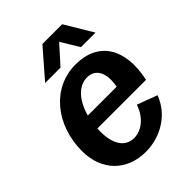

<svg xmlns="http://www.w3.org/2000/svg" viewBox="-220 -865 989 989"><g transform="rotate(-45 274.5 -370.0)"><path d="M253 15C365 15 464 -48 502 -149L392 -190C368 -118 314 -78 261 -78C197 -78 161 -133 161 -223C161 -231 161 -238 162 -247H516C558 -442 477 -560 315 -560C145 -560 23 -411 23 -220C23 -77 117 15 253 15ZM137 -603H249L338 -702L398 -603H504L413 -755H269ZM174 -329C197 -414 247 -471 310 -471C370 -471 401 -419 384 -329Z"/></g></svg>

Font: Ronzino Bold
Style: Italic
Weight: 700
Italic angle: -8°
Designer: Nunzio Mazzaferro
Foundry: Collletttivo
Version: Version 1.000;Glyphs 3.3 (3337)